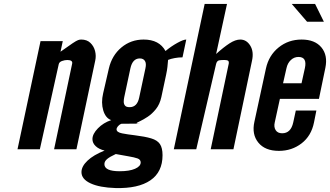

<svg xmlns="http://www.w3.org/2000/svg" viewBox="-20 -755 1669 971"><path d="M68.5 0H181.5L277 -430Q279.5 -441.5 293.5 -446.5Q307.5 -451.5 320 -451.5Q348.5 -451.5 345 -433.5L253.5 0H366.5L461.5 -448Q467 -472.5 460.8 -497Q454.5 -521.5 437 -538.2Q419.5 -555 390.5 -555Q383 -555 375 -552.2Q367 -549.5 347.5 -536.5Q328 -523.5 286 -493.5L297.5 -547H185Z M564 196Q679 199 740.5 157Q802 115 802 30Q802 -7 788.8 -26.5Q775.5 -46 744.5 -55.2Q713.5 -64.5 661 -71Q626 -75 597.8 -80.5Q569.5 -86 569.5 -101Q569.5 -108 576.2 -116.2Q583 -124.5 593 -129Q593 -129 607.8 -129.2Q622.5 -129.5 644.8 -129.5Q667 -129.5 689.5 -129.5Q668.5 -130 670.5 -132.5Q672.5 -135 688.8 -142.5Q705 -150 727 -164.5Q749 -179 768.5 -203.2Q788 -227.5 796 -264L820 -376.5Q825 -400 826.8 -416.8Q828.5 -433.5 830 -452Q843 -457.5 862.8 -461.2Q882.5 -465 903 -465L922 -555Q907.5 -555 876.8 -538Q846 -521 817 -497Q785.5 -555 706.5 -555Q642 -555 594 -515Q546 -475 530.5 -408.5L501.5 -282.5Q490.5 -235.5 502.2 -196.5Q514 -157.5 542.5 -147.5Q503 -134.5 475.2 -106Q447.5 -77.5 447.5 -51.5Q447.5 -31.5 463.8 -16Q480 -0.5 509 6.5Q453 28.5 422.5 57.5Q392 86.5 392 115.5Q392 151 437.8 172.2Q483.5 193.5 564 196ZM635.5 -213Q618 -213 611.8 -221.5Q605.5 -230 605.8 -241.5Q606 -253 608 -262L639.5 -409.5Q650.5 -459.5 687 -459.5Q705 -459.5 713 -446.8Q721 -434 715.5 -409.5L684 -262Q674 -213 635.5 -213ZM721.5 -129.5Q753 -129.5 753.2 -129.5Q753.5 -129.5 734.5 -129.5Q715.5 -129.5 689.5 -129.5Q695 -129.5 703 -129.5Q711 -129.5 721.5 -129.5ZM585.5 111Q508 111 508 75Q508 61 521.5 49.5Q535 38 565.5 24L629.5 35.5Q659.5 40.5 675.5 46.2Q691.5 52 691.5 66.5Q691.5 86 663 98.5Q634.5 111 585.5 111Z M859 0H972.5L1073 -432Q1077 -447.5 1088.2 -449.8Q1099.5 -452 1116.5 -451.5Q1134 -451 1136 -444.8Q1138 -438.5 1137 -434L1045.5 0H1160.5L1254.5 -448Q1264.5 -494 1245.5 -524.5Q1226.5 -555 1195 -555Q1170.5 -555 1140.5 -535.5Q1110.5 -516 1073 -482L1128 -735H1015Z M1390.5 8Q1456 8 1505.2 -30Q1554.5 -68 1568 -136L1580 -196H1476L1463 -136Q1451 -81 1407 -81Q1384 -81 1374 -97Q1364 -113 1369.5 -136L1395.5 -255H1593L1625.5 -412Q1638.5 -475.5 1605.5 -515.2Q1572.5 -555 1505.5 -555Q1438.5 -555 1389 -515Q1339.5 -475 1325 -409L1266.5 -139Q1252.5 -75.5 1286.5 -33.8Q1320.5 8 1390.5 8ZM1411.5 -334 1429 -411Q1434.5 -436 1451 -451.5Q1467.5 -467 1489.5 -467Q1534 -467 1522 -411L1505 -334ZM1533 -645H1618L1573.5 -735H1455.5Z"/></svg>

Font: League Gothic SemiExpanded Italic
Style: Regular
Weight: 400
Width: 6
Designer: The League of Moveable Type
Version: Version 1.600; ttfautohint (v1.8.3)